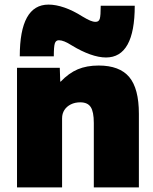

<svg xmlns="http://www.w3.org/2000/svg" viewBox="-20 -815 667 835"><path d="M54 0V-520H240L242 -460H244Q279 -497 318 -513.5Q357 -530 409 -530Q500 -530 542 -480Q584 -430 584 -320V0H388V-280Q388 -329 374.5 -349.5Q361 -370 329 -370Q306 -370 288 -361Q270 -352 260 -336.5Q250 -321 250 -300V0ZM441 -565Q410 -565 372 -578.5Q334 -592 293 -617Q274 -629 260.5 -634.5Q247 -640 236 -640Q223 -640 218.5 -626.5Q214 -613 214 -570H66Q66 -795 191 -795Q223 -795 260.5 -782Q298 -769 339 -743Q359 -731 372 -725.5Q385 -720 396 -720Q410 -720 414 -733.5Q418 -747 418 -790H566Q566 -565 441 -565Z"/></svg>

Font: M PLUS 1 Black
Style: Regular
Weight: 900
Designer: Coji Morishita
Foundry: UNDERFOREST DESIGN
Version: Version 1.001